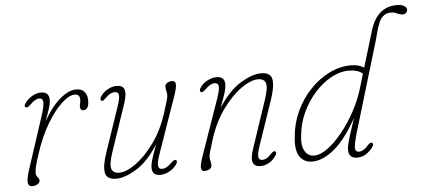

<svg xmlns="http://www.w3.org/2000/svg" viewBox="-50 -826 2077 941"><g transform="rotate(-5 989.0 -356.0)"><path d="M75 -379.5Q65.5 -384.5 74 -397.5Q86.5 -417.5 109.2 -431.5Q132 -445.5 155 -445.5Q195 -445.5 195 -406.5Q195 -388.5 186.8 -362.8Q178.5 -337 166.5 -304Q204 -371 247.2 -408.2Q290.5 -445.5 328.5 -445.5Q355.5 -445.5 369 -429.5Q382.5 -413.5 382.5 -386.5Q382.5 -341 355 -341Q339.5 -341 339.5 -360.5Q339.5 -368 341.8 -375.5Q344 -383 344 -394.5Q344 -421 319.5 -421Q291 -421 253.5 -386Q216 -351 179.5 -289Q143 -227 117 -145.5Q103.5 -104.5 99.2 -86Q95 -67.5 95 -56.5Q95 -41.5 103 -33.2Q111 -25 111 -16.5Q111 -6 99.2 1Q87.5 8 74 8Q55.5 8 52.5 -9.8Q49.5 -27.5 64.5 -74.5L150.5 -337Q163.5 -378.5 163 -397.8Q162.5 -417 144 -417Q134 -417 122.8 -410.5Q111.5 -404 95.5 -388Q81.5 -375.5 75 -379.5Z M785 -58.5Q794.5 -52.5 785.5 -39Q773 -19 749.8 -5.8Q726.5 7.5 703 7.5Q663 7.5 663 -31Q663 -45.5 669.2 -67.8Q675.5 -90 695.5 -143.5Q642.5 -61 585.2 -26.8Q528 7.5 487 7.5Q439.5 7.5 433 -26.5Q426.5 -60.5 450 -128L524.5 -347Q537 -383.5 535 -399.8Q533 -416 516.5 -416Q505 -416 494 -410.5Q483 -405 469 -391Q461.5 -383.5 456.8 -380.2Q452 -377 447 -379.5Q443 -382 443.2 -387.8Q443.5 -393.5 447 -399Q458 -418.5 481.2 -432Q504.5 -445.5 528 -445.5Q557 -445.5 565 -424.8Q573 -404 556.5 -354.5L478.5 -124Q458.5 -64.5 466.2 -42.5Q474 -20.5 503.5 -20.5Q538 -20.5 585 -54Q632 -87.5 676.8 -149Q721.5 -210.5 748.5 -295.5Q763 -341 767 -356.5Q771 -372 771 -380.5Q771 -389.5 768.2 -399.2Q765.5 -409 765.5 -420Q765.5 -432 776 -438.8Q786.5 -445.5 800.5 -445.5Q815.5 -445.5 817.5 -430Q819.5 -414.5 805 -372.5L708 -95Q694 -55 695.8 -38Q697.5 -21 715 -21Q725 -21 736.5 -27Q748 -33 764 -49Q778.5 -62.5 785 -58.5Z M936.5 -379.5Q932 -382 932.2 -388Q932.5 -394 936.5 -400Q950 -421 973 -433.2Q996 -445.5 1019 -445.5Q1059 -445.5 1059 -407Q1059 -392.5 1052.8 -370.2Q1046.5 -348 1026 -294Q1079.5 -376.5 1137.5 -411Q1195.5 -445.5 1237.5 -445.5Q1285 -445.5 1291.2 -411.5Q1297.5 -377.5 1274.5 -310L1199.5 -91Q1187 -54.5 1189 -38.2Q1191 -22 1208 -22Q1217.5 -22 1228.2 -27.5Q1239 -33 1254 -49.5Q1267 -62.5 1273.5 -58.5Q1282.5 -53 1274.5 -40Q1260 -16.5 1239.2 -4.5Q1218.5 7.5 1196 7.5Q1167.5 7.5 1159.2 -13.2Q1151 -34 1168 -83.5L1245.5 -314Q1265.5 -373.5 1258 -395.5Q1250.5 -417.5 1220.5 -417.5Q1185.5 -417.5 1138 -384.2Q1090.5 -351 1045.5 -289.2Q1000.5 -227.5 973.5 -142.5Q959 -97 955 -81.5Q951 -66 951 -58Q951 -48.5 953.8 -38.8Q956.5 -29 956.5 -18Q956.5 -6 945.8 0.8Q935 7.5 921 7.5Q906 7.5 904.2 -8Q902.5 -23.5 917 -65.5L1014 -343Q1028 -383.5 1026.2 -400.2Q1024.5 -417 1007 -417Q985 -417 959 -389.5Q944.5 -375.5 936.5 -379.5Z M1751 -40Q1739 -21 1718.2 -6.8Q1697.5 7.5 1672 7.5Q1630 7.5 1630 -35Q1630 -45.5 1633.8 -62Q1637.5 -78.5 1646.8 -108.2Q1656 -138 1673 -188.5Q1619.5 -90 1561.8 -41.2Q1504 7.5 1451 7.5Q1410.5 7.5 1389.2 -24Q1368 -55.5 1375.5 -121.5Q1381 -187.5 1408.5 -246.2Q1436 -305 1478.8 -349.8Q1521.5 -394.5 1573.5 -420.2Q1625.5 -446 1680 -446Q1701.5 -446 1717.2 -441.2Q1733 -436.5 1744 -429L1798 -607Q1832 -720.5 1930 -720.5Q1953 -720.5 1965.8 -712.5Q1978.5 -704.5 1978.5 -693.5Q1978.5 -686 1972.8 -679.2Q1967 -672.5 1956 -672.5Q1940.5 -672.5 1927.8 -679.5Q1915 -686.5 1895.5 -686.5Q1874 -686.5 1858.2 -672Q1842.5 -657.5 1836 -635.5Q1828 -616.5 1823.8 -598.8Q1819.5 -581 1812.5 -557L1683.5 -126.5Q1667 -72.5 1664.8 -46.8Q1662.5 -21 1683.5 -21Q1694 -21 1705.2 -27.5Q1716.5 -34 1730 -49.5Q1734 -54.5 1740 -58Q1746 -61.5 1750.5 -58.5Q1759.5 -53 1751 -40ZM1407 -123Q1401 -75 1416.8 -48Q1432.5 -21 1462.5 -21Q1493 -21 1529.2 -47.5Q1565.5 -74 1601.5 -118.5Q1637.5 -163 1667.2 -217.5Q1697 -272 1714 -328L1735.5 -400.5Q1710.5 -421 1667 -421Q1624 -421 1580.5 -397.2Q1537 -373.5 1499.8 -332.2Q1462.5 -291 1437.5 -237.2Q1412.5 -183.5 1407 -123Z"/></g></svg>

Font: Fraunces 72pt S100 Thin
Style: Italic
Weight: 100
Italic angle: -16°
Version: Version 1.000; ttfautohint (v1.8.3)